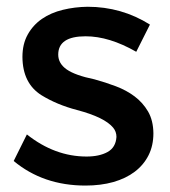

<svg xmlns="http://www.w3.org/2000/svg" viewBox="-20 -558 516 582"><path d="M239 4.5Q111 4.5 21.5 -70L61.5 -150.5Q146 -83.5 242.5 -83.5Q281 -83.5 306 -97.2Q331 -111 333 -143Q333 -159 323 -171Q297 -202.5 213.5 -224.5Q152.5 -240.5 105.5 -269.5Q48.5 -305.5 48 -385.5Q48 -424.5 64 -453.2Q80 -482 107.2 -500.8Q134.5 -519.5 170.5 -528.2Q206.5 -537 245.5 -537.5Q348.5 -537.5 434.5 -483.5L393 -401Q311 -448 239.5 -448Q156.5 -448 156.5 -392.5Q156.5 -365.5 182.2 -347.5Q208 -329.5 266.5 -317.5Q299.5 -308.5 331.2 -296.5Q363 -284.5 388 -265.8Q413 -247 428.8 -220Q444.5 -193 445 -154Q445 -116.5 430.2 -87.2Q415.5 -58 388.5 -37.5Q361.5 -17 323.5 -6.2Q285.5 4.5 239 4.5Z"/></svg>

Font: Argentum Novus Medium
Style: Regular
Weight: 500
Designer: Julieta Ulanovsky (font) & Cristiano Sobral (main changes)
Foundry: Julieta Ulanovsky (font) & Cristiano Sobral (main changes)
Version: Version 3.00;November 27, 2020;FontCreator 13.0.0.2655 64-bi